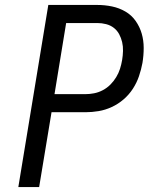

<svg xmlns="http://www.w3.org/2000/svg" viewBox="-20 -755 640 775"><path d="M54 0 175 -735H373Q403 -735 432 -729Q461 -723 486 -708.5Q511 -694 527.5 -670.5Q544 -647 552 -619.5Q560 -592 560 -561.5Q560 -531 555 -501Q550 -474 541 -447.5Q532 -421 516.5 -397Q501 -373 479 -354Q457 -335 431 -323Q405 -311 378 -306.5Q351 -302 325 -302H188L138 0ZM200 -375H325Q342 -375 360 -378.5Q378 -382 395 -391Q412 -400 425.5 -413.5Q439 -427 449 -443.5Q459 -460 464.5 -477.5Q470 -495 473 -513Q476 -531 476.5 -549.5Q477 -568 473 -585Q469 -602 461 -617Q453 -632 439.5 -642.5Q426 -653 408.5 -657.5Q391 -662 373 -662H247Z"/></svg>

Font: Iosevka Custom Oblique
Style: Regular
Weight: 400
Italic angle: -9°
Designer: Belleve Invis
Foundry: Belleve Invis
Version: Version 27.0.1